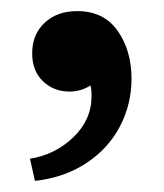

<svg xmlns="http://www.w3.org/2000/svg" viewBox="-20 -163 296 346"><path d="M145 10Q145 -2 143 -9Q126 2 105 2Q77 2 57.5 -16.5Q38 -35 38 -67Q38 -101 60.5 -122Q83 -143 119 -143Q167 -143 192 -107.5Q217 -72 217 -21Q217 25 196 65Q175 105 135.5 131Q96 157 43 163L34 123Q79 116 112 84.5Q145 53 145 10Z"/></svg>

Font: Minipax
Style: Bold
Weight: 500
Designer: Raphaël Ronot, Igor Stepanchenko (Cyrillic)
Foundry: steppetype
Version: Version 1.002